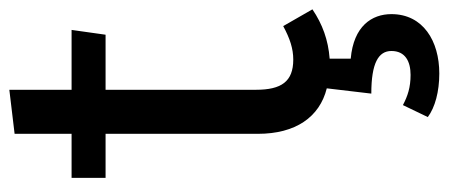

<svg xmlns="http://www.w3.org/2000/svg" viewBox="-288 -408 938 401"><g transform="rotate(-90 180.5 -208.0)"><path d="M258 56V12C297 9 330 -3 361 -24L326 -85C300 -71 279 -64 256 -64C210 -64 193 -89 193 -142V-456H308L318 -527H193V-657L101 -646V-527H9V-456H101V-138C101 -59 136 -9 196 6L185 99C249 99 274 114 274 141C274 170 252 181 224 181C198 181 180 175 161 165L136 217C156 232 189 241 227 241C295 241 351 207 351 141C351 100 326 62 258 56Z"/></g></svg>

Font: Fira Math
Style: Regular
Weight: 400
Designer: Xiangdong Zeng
Foundry: Xiangdong Zeng
Version: Version 0.3.4